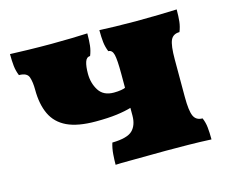

<svg xmlns="http://www.w3.org/2000/svg" viewBox="-74 -560 782 662"><g transform="rotate(-15 317.5 -229.0)"><path d="M605 3Q565 1 523.5 0.5Q482 0 442 0Q416 0 380 0.5Q344 1 311.5 1Q279 1 263 2Q263 -14 264.5 -35Q266 -56 272 -75Q326 -76 344.5 -94.5Q363 -113 363 -147V-296Q363 -346 358.5 -364.5Q354 -383 340 -383Q333 -400 331 -418Q329 -436 329 -461Q348 -460 384.5 -459Q421 -458 458 -458Q501 -458 542 -459Q583 -460 605 -461Q605 -436 603 -418Q601 -400 594 -383Q571 -383 562.5 -364.5Q554 -346 554 -296V-162Q554 -113 562.5 -94Q571 -75 594 -75Q601 -59 603 -40.5Q605 -22 605 3ZM236 -160Q172 -160 134 -178Q96 -196 79 -232Q62 -268 62 -320Q62 -347 56 -365Q50 -383 21 -383Q14 -400 12 -418Q10 -436 10 -461Q32 -460 73 -459Q114 -458 157 -458Q194 -458 230.5 -459Q267 -460 286 -461Q286 -436 284 -418Q282 -400 275 -383Q262 -383 257 -367.5Q252 -352 252 -326Q252 -292 268.5 -266Q285 -240 322 -240Q336 -240 348 -242Q360 -244 365 -247V-175Q342 -168 311 -164Q280 -160 236 -160Z"/></g></svg>

Font: Vollkorn Black
Style: Regular
Weight: 900
Designer: Friedrich Althausen
Foundry: Friedrich Althausen
Version: Version 5.000